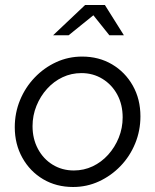

<svg xmlns="http://www.w3.org/2000/svg" viewBox="-20 -737 621 767"><path d="M272 10Q205 10 152.5 -21Q100 -52 69.5 -106.5Q39 -161 39 -229Q39 -286 60 -337Q81 -388 118.5 -427.2Q156 -466.4 204.5 -488.7Q253 -511 308 -511Q375 -511 427.5 -480Q480 -449 510.5 -395Q541 -341 541 -272Q541 -215.2 520 -163.9Q499 -112.6 461.5 -73.7Q424 -34.8 375.5 -12.4Q327 10 272 10ZM275 -56Q315 -56 350 -72.5Q385 -89 411.9 -118.7Q438.8 -148.4 454.4 -186.9Q470 -225.5 470 -268Q470 -319.1 448.6 -358.9Q427.2 -398.6 389.6 -421.8Q352 -445 305.3 -445Q265 -445 230 -428.5Q195 -412 168.1 -382.3Q141.2 -352.6 125.6 -314.1Q110 -275.5 110 -233Q110 -182.7 131.5 -142.3Q153 -102 190.5 -79Q228.1 -56 275 -56ZM192 -596 320 -717H399L475 -596H417L353 -676L254 -596Z"/></svg>

Font: Red Hat Display VF
Style: Italic
Weight: 300
Italic angle: -12°
Designer: Pentagram, MCKL
Foundry: Pentagram, MCKL
Version: Version 1.023